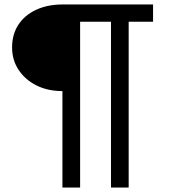

<svg xmlns="http://www.w3.org/2000/svg" viewBox="-20 -737 792 858"><path d="M259 101V-330Q193 -330 142.5 -355.5Q92 -381 63 -425Q34 -469 34 -525Q34 -584 62.5 -627Q91 -670 142 -693.5Q193 -717 259 -717H664V-640H555V101H476V-640H338V101Z"/></svg>

Font: Aleo
Style: Regular
Weight: 400
Designer: Alessio Laiso
Foundry: Alessio Laiso
Version: Version 2.001; ttfautohint (v1.8.4.7-5d5b);gftools[0.9.29]